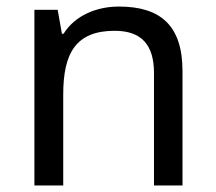

<svg xmlns="http://www.w3.org/2000/svg" viewBox="-20 -566 658 586"><path d="M343 -546C275 -546 209 -519 174 -463H169L156 -536H85V0H173V-278C173 -403 211 -472 330 -472C412 -472 450 -429 450 -343V0H537V-349C537 -487 471 -546 343 -546Z"/></svg>

Font: Noto Sans Elbasan
Style: Regular
Weight: 400
Designer: Monotype Design Team
Foundry: Monotype Imaging Inc.
Version: Version 2.004